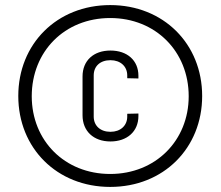

<svg xmlns="http://www.w3.org/2000/svg" viewBox="-20 -728 869 756"><path d="M414 8C624 8 776 -145 776 -350C776 -555 624 -708 414 -708C204 -708 52 -555 52 -350C52 -145 204 8 414 8ZM414 -43C234 -43 105 -175 105 -349C105 -525 234 -657 414 -657C593 -657 723 -525 723 -349C723 -175 593 -43 414 -43ZM415 -171C480 -171 525 -210 525 -271V-281L481 -280V-269C481 -233 454 -209 415 -209C375 -209 349 -233 349 -269V-431C349 -467 374 -491 415 -491C454 -491 481 -467 481 -431V-420L525 -419V-430C525 -490 481 -529 415 -529C348 -529 305 -489 305 -427V-274C305 -212 348 -171 415 -171Z"/></svg>

Font: Arthouse Owned
Style: Regular
Weight: 400
Designer: Jeremy Tribby
Foundry: Tribby Type
Version: Version 1.000;PS 001.000;hotconv 1.0.88;makeotf.lib2.5.64775